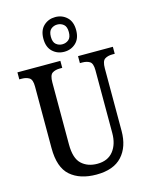

<svg xmlns="http://www.w3.org/2000/svg" viewBox="-142 -1068 910 1166"><g transform="rotate(-15 313.0 -484.5)"><path d="M317 10Q214 10 154 -42Q94 -94 94 -216V-604Q94 -647 75 -658.5Q56 -670 29 -670H13V-714H283V-670H268Q239 -670 220.5 -658Q202 -646 202 -600V-210Q202 -123 240 -87.5Q278 -52 339 -52Q405 -52 439.5 -95.5Q474 -139 474 -209V-604Q474 -647 455.5 -658.5Q437 -670 409 -670H394V-714H613V-670H597Q569 -670 550.5 -658Q532 -646 532 -600V-207Q532 -107 478.5 -48.5Q425 10 317 10ZM321 -761Q278 -761 248 -789Q218 -817 218 -870Q218 -923 248 -951Q278 -979 321 -979Q364 -979 394 -951Q424 -923 424 -870Q424 -817 394 -789Q364 -761 321 -761ZM321 -808Q344 -808 361 -822Q378 -836 378 -870Q378 -904 361 -918Q344 -932 321 -932Q299 -932 282 -918Q265 -904 265 -870Q265 -836 282 -822Q299 -808 321 -808Z"/></g></svg>

Font: Noto Serif Tamil Condensed Medium
Style: Regular
Weight: 500
Width: 3
Designer: Indian Type Foundry, Tom Grace, and the Monotype Design Team
Foundry: Monotype Imaging Inc.
Version: Version 2.004; ttfautohint (v1.8.4.7-5d5b)